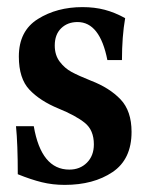

<svg xmlns="http://www.w3.org/2000/svg" viewBox="-20 -505 419 540"><path d="M332 -454Q323 -402 323 -336H282Q261 -443 198 -443Q170 -443 152 -425.5Q134 -408 134 -377Q134 -350 148 -331.5Q162 -313 181.5 -302.5Q201 -292 236 -278Q288 -258 319 -225.5Q350 -193 350 -134Q350 -57 296.5 -21Q243 15 162 15Q128 15 97.5 7.5Q67 0 30 -15Q30 -100 25 -150H75Q96 -28 175 -28Q205 -28 224.5 -47.5Q244 -67 244 -99Q244 -139 218.5 -159.5Q193 -180 144 -200Q93 -221 63 -252.5Q33 -284 33 -346Q33 -418 86.5 -451.5Q140 -485 212 -485Q246 -485 274.5 -477.5Q303 -470 332 -454Z"/></svg>

Font: Gupter
Style: Bold
Weight: 700
Designer: Octavio Pardo
Version: Version 1.000